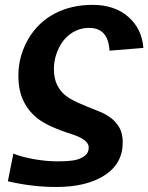

<svg xmlns="http://www.w3.org/2000/svg" viewBox="-20 -558 607 786"><path d="M214.4 102.5Q262.7 102.5 288.1 97.2Q312 91.8 327.6 79.6Q343.3 67.4 343.3 45.4Q343.3 13.7 273.4 -8.8Q224.6 -24.4 190.7 -40Q156.7 -55.7 136.7 -70.8Q97.2 -101.1 76.2 -144.5Q55.2 -188 55.2 -248.5Q55.2 -275.9 59.8 -301.5Q64.5 -327.1 73.5 -351.3Q82.5 -375.5 95.7 -398.4Q136.2 -466.8 203.9 -502.4Q271.5 -538.1 359.4 -538.1Q448.7 -538.1 504.9 -489.3Q561 -440.4 566.9 -361.8L428.2 -350.6Q425.8 -397 405 -420.4Q384.3 -443.8 345.2 -443.8Q304.2 -443.8 271.5 -421.4Q249 -406.2 233.4 -383.1Q217.8 -359.9 209.2 -332Q200.7 -304.2 200.7 -273.9Q200.7 -255.4 204.1 -239.3Q207.5 -223.1 213.9 -210.4Q222.7 -192.9 235.4 -179Q248 -165 271.7 -151.6Q295.4 -138.2 336.4 -121.6Q363.3 -111.3 389.6 -100.3Q416 -89.4 436.5 -73.2Q457 -57.1 469.7 -33.7Q482.4 -10.3 482.4 24.9Q482.4 111.8 408.2 159.7Q334 207.5 210.4 207.5Q112.8 207.5 12.2 184.1L34.7 70.8Q67.9 84.5 118.7 93.5Q169.4 102.5 214.4 102.5Z"/></svg>

Font: Arimo
Style: Italic
Weight: 400
Italic angle: -12°
Designer: Steve Matteson
Foundry: Monotype Imaging Inc.
Version: Version 1.33